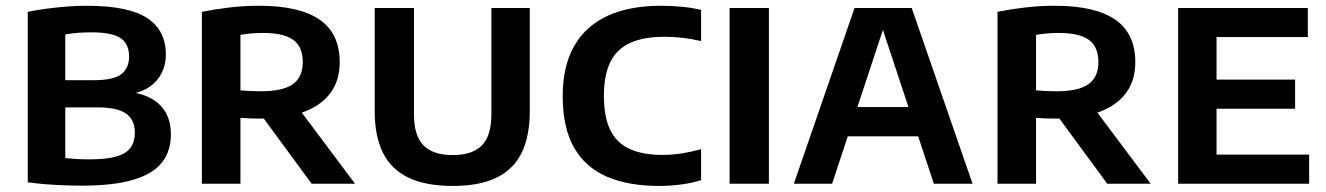

<svg xmlns="http://www.w3.org/2000/svg" viewBox="-20 -622 4488 650"><path d="M256 6.5Q227 6.5 195.2 5.2Q163.5 4 132.2 1.5Q101 -1 74 -5V-582Q103 -588 136.8 -592.5Q170.5 -597 205.8 -599.8Q241 -602.5 274 -602.5Q414.5 -602.5 478 -561Q541.5 -519.5 541.5 -437Q541.5 -404 528 -376.2Q514.5 -348.5 488.8 -329.8Q463 -311 426 -304.5L426.5 -309.5Q466.5 -304 496.2 -286.2Q526 -268.5 542.2 -238.8Q558.5 -209 558.5 -166.5Q558.5 -111 528.8 -72.5Q499 -34 432.5 -13.8Q366 6.5 256 6.5ZM283.5 -82.5Q341.5 -82.5 374.8 -92.5Q408 -102.5 422.2 -122.2Q436.5 -142 436.5 -172Q436.5 -216.5 406.8 -237.5Q377 -258.5 310 -258.5H187V-350.5H297.5Q364.5 -350.5 390.8 -371Q417 -391.5 417 -430.5Q417 -474 387.8 -493.2Q358.5 -512.5 289.5 -512.5Q266 -512.5 243.8 -510.8Q221.5 -509 201 -505.5V-87Q223 -84.5 242.8 -83.5Q262.5 -82.5 283.5 -82.5Z M663.5 0V-582Q705.5 -590.5 755.5 -596.5Q805.5 -602.5 858 -602.5Q994 -602.5 1062 -555.5Q1130 -508.5 1130 -411.5Q1130 -348.5 1097.8 -306Q1065.5 -263.5 1005.5 -242Q945.5 -220.5 863 -220.5Q845 -220.5 828 -221Q811 -221.5 794 -223V0ZM1035 0 833 -275H976L1182 0ZM863.5 -313Q937.5 -313 971.2 -337Q1005 -361 1005 -411.5Q1005 -464 972.5 -487.2Q940 -510.5 870.5 -510.5Q849 -510.5 830.5 -508.8Q812 -507 794 -504V-316Q814 -314.5 828.5 -313.8Q843 -313 863.5 -313Z M1512.5 7.5Q1421.5 7.5 1363 -20.5Q1304.5 -48.5 1276.5 -104.8Q1248.5 -161 1248.5 -245.5V-595H1381.5V-234Q1381.5 -163 1413.5 -130Q1445.5 -97 1512.5 -97Q1579.5 -97 1611.5 -130Q1643.5 -163 1643.5 -234V-595H1773.5V-245.5Q1773.5 -161 1746 -104.8Q1718.5 -48.5 1660.8 -20.5Q1603 7.5 1512.5 7.5Z M2211 7.5Q2107.5 7.5 2034.8 -23.8Q1962 -55 1923.5 -122.2Q1885 -189.5 1885 -296.5Q1885 -398.5 1924 -466.5Q1963 -534.5 2037.2 -568.5Q2111.5 -602.5 2218 -602.5Q2253 -602.5 2287.5 -599.2Q2322 -596 2353.5 -588.5V-483Q2323.5 -490 2292.5 -493.8Q2261.5 -497.5 2228.5 -497.5Q2160 -497.5 2114.5 -477.2Q2069 -457 2046.8 -413Q2024.5 -369 2024.5 -297.5Q2024.5 -224 2046.8 -180.2Q2069 -136.5 2113.2 -117Q2157.5 -97.5 2223.5 -97.5Q2256.5 -97.5 2288.8 -102.8Q2321 -108 2353.5 -117V-12Q2323.5 -2.5 2286.2 2.5Q2249 7.5 2211 7.5Z M2450 0V-595H2583V0Z M2667.5 0 2873 -595H3066.5L3272.5 0H3141.5L2962 -542H2976L2797 0ZM2807 -160.5 2835.5 -259.5H3103.5L3132 -160.5Z M3357 0V-582Q3399 -590.5 3449 -596.5Q3499 -602.5 3551.5 -602.5Q3687.5 -602.5 3755.5 -555.5Q3823.5 -508.5 3823.5 -411.5Q3823.5 -348.5 3791.2 -306Q3759 -263.5 3699 -242Q3639 -220.5 3556.5 -220.5Q3538.5 -220.5 3521.5 -221Q3504.5 -221.5 3487.5 -223V0ZM3728.5 0 3526.5 -275H3669.5L3875.5 0ZM3557 -313Q3631 -313 3664.8 -337Q3698.5 -361 3698.5 -411.5Q3698.5 -464 3666 -487.2Q3633.5 -510.5 3564 -510.5Q3542.5 -510.5 3524 -508.8Q3505.5 -507 3487.5 -504V-316Q3507.5 -314.5 3522 -313.8Q3536.5 -313 3557 -313Z M3968.5 0V-595H4407.5V-496.5H4098.5V-98.5H4412V0ZM4047.5 -254V-352.5H4364.5V-254Z"/></svg>

Font: Encode Sans SC Condensed Thin SemiBold
Style: Regular
Weight: 600
Version: Version 3.002